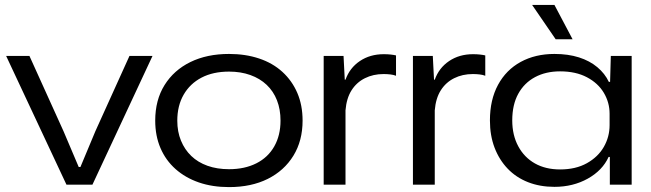

<svg xmlns="http://www.w3.org/2000/svg" viewBox="-20 -753 2656 783"><path d="M251 0 5 -525H100L239 -218L301 -72H308L369 -218L508 -525H602L357 0Z M914 10Q846 10 791 -9Q736 -28 696 -63.5Q656 -99 634.5 -149Q613 -199 613 -261Q613 -345 651 -406Q689 -467 756.5 -500Q824 -533 914 -533Q981 -533 1036.5 -514.5Q1092 -496 1131.5 -460Q1171 -424 1192.5 -374Q1214 -324 1214 -261Q1214 -179 1176.5 -118Q1139 -57 1072 -23.5Q1005 10 914 10ZM914 -63Q978 -63 1025.5 -87Q1073 -111 1098.5 -156Q1124 -201 1124 -261Q1124 -307 1109.5 -344Q1095 -381 1067.5 -407Q1040 -433 1001 -447Q962 -461 914 -461Q849 -461 802 -436.5Q755 -412 729 -367Q703 -322 703 -261Q703 -216 718 -179.5Q733 -143 760 -117Q787 -91 826 -77Q865 -63 914 -63Z M1300 0V-525H1381L1386 -428H1389Q1406 -476 1447.5 -504Q1489 -532 1545 -532Q1561 -532 1574 -530.5Q1587 -529 1595 -527V-444Q1585 -448 1571.5 -449.5Q1558 -451 1544 -451Q1502 -451 1468 -434Q1434 -417 1413.5 -384.5Q1393 -352 1389 -303V0Z M1664 0V-525H1745L1750 -428H1753Q1770 -476 1811.5 -504Q1853 -532 1909 -532Q1925 -532 1938 -530.5Q1951 -529 1959 -527V-444Q1949 -448 1935.5 -449.5Q1922 -451 1908 -451Q1866 -451 1832 -434Q1798 -417 1777.5 -384.5Q1757 -352 1753 -303V0Z M2241 9Q2182 9 2133.5 -10Q2085 -29 2050.5 -65Q2016 -101 1997 -150.5Q1978 -200 1978 -262Q1978 -346 2011 -407Q2044 -468 2103.5 -500.5Q2163 -533 2241 -533Q2297 -533 2341 -519Q2385 -505 2416 -479Q2447 -453 2463 -419H2468L2471 -525H2556V0H2467V-113H2462Q2437 -58 2377 -24.5Q2317 9 2241 9ZM2264 -62Q2328 -62 2373.5 -87.5Q2419 -113 2442.5 -154Q2466 -195 2466 -243V-289Q2466 -335 2442.5 -374.5Q2419 -414 2373.5 -438Q2328 -462 2264 -462Q2206 -462 2162 -438.5Q2118 -415 2093.5 -370.5Q2069 -326 2069 -262Q2069 -202 2093.5 -156.5Q2118 -111 2161.5 -86.5Q2205 -62 2264 -62ZM2246 -593 2150 -733H2241L2315 -593Z"/></svg>

Font: Mona Sans Expanded
Style: Regular
Weight: 400
Width: 7
Designer: Deni Anggara
Foundry: GitHub
Version: Version 2.000